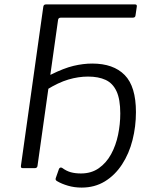

<svg xmlns="http://www.w3.org/2000/svg" viewBox="-20 -762 691 870"><path d="M350 88Q317 88 288 79.5Q259 71 239 59Q229 54 233 44L247 4Q249 -1 253 -2.5Q257 -4 262 -1Q281 13 301 18.5Q321 24 347 24Q394 24 428 0Q462 -24 483.5 -63.5Q505 -103 515 -151Q525 -199 525 -248Q525 -312 508 -348.5Q491 -385 458.5 -400Q426 -415 379 -415Q335 -415 289.5 -401.5Q244 -388 191 -355L201 -428Q200 -419 211 -424Q269 -453 313 -463.5Q357 -474 398 -474Q494 -474 545 -422Q596 -370 596 -254Q596 -189 580.5 -127.5Q565 -66 533 -17Q501 32 455 60Q409 88 350 88ZM176 -730Q177 -742 188 -742H592Q601 -742 600 -733L594 -692Q593 -682 582 -682H256Q244 -682 243 -671L150 -11Q149 0 137 0H85Q78 0 76 -2.5Q74 -5 75 -12Z"/></svg>

Font: Libre Franklin Light
Style: Italic
Weight: 300
Italic angle: -8°
Designer: Pablo Impallari, Rodrigo Fuenzalida, Nhung Nguyen
Foundry: Impallari Type
Version: Version 3.000